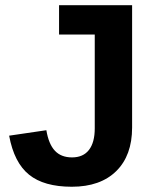

<svg xmlns="http://www.w3.org/2000/svg" viewBox="-20 -708 596 738"><path d="M255.9 9.8Q148.9 9.8 91.6 -36.6Q34.2 -83 15.1 -186.5L158.2 -207.5Q167 -154.3 190.9 -128.7Q214.8 -103 256.8 -103Q299.8 -103 322 -131.8Q344.2 -160.6 344.2 -214.4V-575.2H207V-688H487.8V-217.8Q487.8 -110.4 426.8 -50.3Q365.7 9.8 255.9 9.8Z"/></svg>

Font: TypoPRO Liberation Sans
Style: Bold
Weight: 700
Designer: Steve Matteson
Foundry: Ascender Corporation
Version: Version 2.00.1